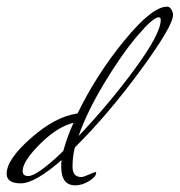

<svg xmlns="http://www.w3.org/2000/svg" viewBox="-51 -537 540 577"><path d="M174 -94Q167 -67 167 -36Q167 -5 193 -5Q200 -5 216.5 -12.5Q233 -20 235.5 -20Q238 -20 238 -18Q238 -6 217 7Q196 20 175 20Q133 20 133 -36Q133 -49 134 -56Q54 14 11.5 14Q-31 14 -31 -15Q-31 -58 42.5 -122.5Q116 -187 182 -196Q239 -313 322.5 -415Q406 -517 451 -517Q459 -517 464 -508.5Q469 -500 469 -492Q469 -459 371.5 -326Q274 -193 174 -94ZM432 -477Q432 -485 426 -485Q409 -485 361.5 -429Q314 -373 262 -286.5Q210 -200 185 -128Q278 -226 355 -331Q432 -436 432 -477ZM17 -23Q17 -8 34 -8Q61 -8 139 -83Q152 -129 170 -168Q121 -156 69 -104Q17 -52 17 -23Z"/></svg>

Font: Mr De Haviland
Style: Regular
Weight: 400
Designer: Alejandro Paul
Foundry: Alejandro Paul
Version: Version 1.000